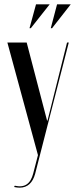

<svg xmlns="http://www.w3.org/2000/svg" viewBox="-20 -691 351 885"><path d="M220 -561 306 -671H243L214 -561ZM122 -561 209 -671H146L116 -561ZM14 -495 155 24 133 109C121 155 95 176 48 165L45 171C54 173 63 174 71 174C107 174 131 151 142 110L297 -495H289L199 -135H197L103 -495Z"/></svg>

Font: Moniqa SemBd Display
Style: Regular
Weight: 600
Designer: Rajesh Rajput
Foundry: Rajesh Rajput
Version: Version 1.000